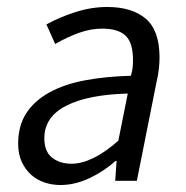

<svg xmlns="http://www.w3.org/2000/svg" viewBox="-20 -518 532 550"><path d="M32 -106Q32 -158 55.5 -194Q79 -230 122 -253.5Q165 -277 224 -288Q283 -299 355 -301Q359 -315 360 -325Q361 -335 361 -346Q361 -396 339.5 -416Q318 -436 273 -436Q240 -436 206.5 -424Q173 -412 138 -392L113 -448Q151 -469 196.5 -483.5Q242 -498 287 -498Q358 -498 397.5 -464.5Q437 -431 437 -353Q437 -338 435 -320Q433 -302 429 -286L372 0H310L314 -57H311Q279 -28 237 -8Q195 12 153 12Q129 12 107 4.5Q85 -3 68.5 -18Q52 -33 42 -55Q32 -77 32 -106ZM346 -250Q232 -247 169.5 -215Q107 -183 107 -122Q107 -84 129 -66.5Q151 -49 185 -49Q244 -49 319 -115Z"/></svg>

Font: Matigon Symbol
Style: Regular
Weight: 400
Designer: Paul D. Hunt
Foundry: Adobe Systems Incorporated
Version: Version 2.021;PS 2.000;hotconv 1.0.86;makeotf.lib2.5.63406